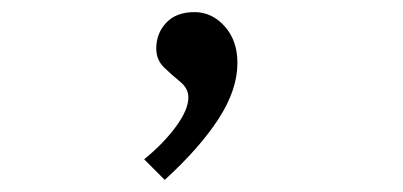

<svg xmlns="http://www.w3.org/2000/svg" viewBox="-20 -129 665 317"><path d="M252 168 218 134Q250 108 270.5 80Q291 52 291 32Q291 17 277.5 6Q264 -5 251 -17.5Q238 -30 238 -49Q238 -74 254.5 -91.5Q271 -109 301 -109Q330 -109 351 -85.5Q372 -62 372 -25Q372 19 341 67Q310 115 252 168Z"/></svg>

Font: Inconsolata Expanded
Style: Regular
Weight: 400
Width: 7
Monospace: yes
Designer: Raph Levien, Cyreal, Brenton Simpson
Foundry: Raph Levien, Cyreal, Google
Version: Version 3.100; ttfautohint (v1.8.4.7-5d5b)